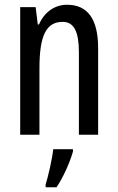

<svg xmlns="http://www.w3.org/2000/svg" viewBox="-20 -567 496 808"><path d="M262 -547C211 -547 167 -517 144 -464H139L130 -537H65V0H146V-279C146 -417 174 -475 244 -475C292 -475 312 -432 312 -348V0H393V-364C393 -488 348 -547 262 -547ZM287 71V61H204C200 101 183 174 172 210V221H218C245 181 273 120 287 71Z"/></svg>

Font: Noto Sans Gujarati UI ExtraCondensed
Style: Regular
Weight: 400
Width: 2
Designer: Jelle Bosma - Monotype Design Team, Universal Thirst
Foundry: Monotype Imaging Inc.
Version: Version 2.106